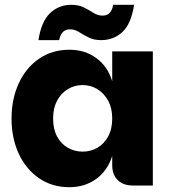

<svg xmlns="http://www.w3.org/2000/svg" viewBox="-20 -772 719 799"><path d="M269 7Q196 7 141.5 -31Q87 -69 57.5 -133.5Q28 -198 28 -279Q28 -359 57.5 -424Q87 -489 141.5 -527Q196 -565 269 -565Q333 -565 380.5 -530.5Q428 -496 447 -434V-558H616V0H533Q493 0 470 -22.5Q447 -45 447 -85V-123Q428 -62 380.5 -27.5Q333 7 269 7ZM324 -141Q357 -141 385 -157Q413 -173 430 -204Q447 -235 447 -279Q447 -322 430 -353Q413 -384 385 -401Q357 -418 324 -418Q290 -418 262 -401Q234 -384 217.5 -353Q201 -322 201 -279Q201 -235 217.5 -204Q234 -173 262.5 -157Q291 -141 324 -141ZM401 -605Q371 -605 349 -616Q327 -627 309 -638.5Q291 -650 271 -650Q253 -650 242 -639Q231 -628 226 -605H140Q152 -683 188.5 -717.5Q225 -752 277 -752Q307 -752 329 -741Q351 -730 369 -718.5Q387 -707 407 -707Q425 -707 436 -718Q447 -729 451 -752H538Q526 -673 489.5 -639Q453 -605 401 -605Z"/></svg>

Font: Parkinsans Light
Style: Bold
Weight: 700
Version: Version 1.000